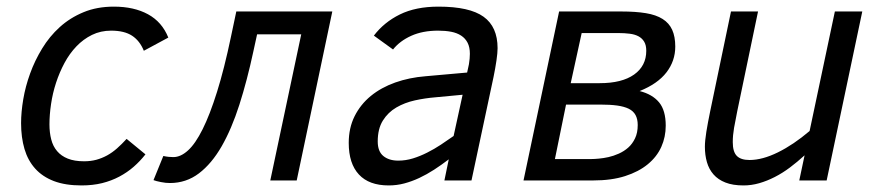

<svg xmlns="http://www.w3.org/2000/svg" viewBox="-20 -547 2662 582"><path d="M420.9 -79.1Q404.8 -58.6 385.3 -41.5Q365.7 -24.4 341.8 -11.7Q317.9 1 289.6 8.1Q261.2 15.1 227.1 15.1Q178.2 15.1 143.6 2Q108.9 -11.2 86.7 -35.9Q64.5 -60.5 54.2 -95.5Q43.9 -130.4 43.9 -173.8Q43.9 -207 50.5 -246.1Q57.1 -285.2 71.3 -324.2Q85.4 -363.3 107.7 -399.9Q129.9 -436.5 161.1 -464.8Q192.4 -493.2 233.2 -510Q273.9 -526.9 325.2 -526.9Q386.2 -526.9 428.7 -503.7Q471.2 -480.5 490.2 -433.1L416 -393.1Q403.8 -423.3 380.4 -438.7Q356.9 -454.1 316.9 -454.1Q285.2 -454.1 258.8 -441.2Q232.4 -428.2 211.7 -406.5Q190.9 -384.8 175.5 -356.2Q160.2 -327.6 149.9 -296.1Q139.6 -264.6 134.8 -231.9Q129.9 -199.2 129.9 -169.9Q129.9 -145 135.3 -124.3Q140.6 -103.5 153.1 -88.9Q165.5 -74.2 185.5 -66.2Q205.6 -58.1 234.9 -58.1Q254.9 -58.1 272 -62.7Q289.1 -67.4 304.7 -75.9Q320.3 -84.5 334.7 -97.2Q349.1 -109.9 363.8 -126Z M759.3 -442.9 748 -391.1Q729 -302.7 705.6 -229.5Q682.1 -156.2 651.9 -103.5Q621.6 -50.8 583 -21.5Q544.4 7.8 495.1 7.8Q489.3 7.8 481.9 7.1Q474.6 6.3 467.8 4.9Q460.9 3.4 454.8 2Q448.7 0.5 445.3 -1L475.1 -74.2Q483.4 -72.3 491.7 -71.5Q500 -70.8 505.4 -70.8Q527.8 -70.8 550 -91.1Q572.3 -111.3 594.2 -155.3Q616.2 -199.2 637.9 -268.6Q659.7 -337.9 680.2 -436L696.3 -512.2H987.3L879.4 0H799.3L893.1 -442.9Z M1327.1 0 1340.3 -64Q1317.9 -46.9 1295.7 -32.5Q1273.4 -18.1 1251 -7.6Q1228.5 2.9 1205.6 9Q1182.6 15.1 1158.2 15.1Q1098.6 15.1 1067.9 -18.1Q1037.1 -51.3 1037.1 -113.8Q1037.1 -159.2 1054.9 -194.8Q1072.8 -230.5 1104 -256.1Q1135.3 -281.7 1178 -296.9Q1220.7 -312 1270 -315.9L1396 -327.1L1401.4 -352.1Q1404.3 -369.6 1404.3 -383.8Q1404.3 -403.8 1397.5 -417.2Q1390.6 -430.7 1377.9 -439Q1365.2 -447.3 1347.7 -450.7Q1330.1 -454.1 1308.1 -454.1Q1261.2 -454.1 1226.6 -438.5Q1191.9 -422.9 1171.4 -397L1113.3 -439Q1144 -479.5 1192.1 -503.2Q1240.2 -526.9 1309.1 -526.9Q1403.3 -526.9 1445.8 -496.3Q1488.3 -465.8 1488.3 -400.9Q1488.3 -387.2 1484.9 -363.5Q1481.4 -339.8 1476.1 -314L1409.2 0ZM1382.3 -259.8 1299.3 -252Q1268.6 -249.5 1237.5 -242.7Q1206.5 -235.8 1181.4 -221.2Q1156.2 -206.5 1140.6 -181.6Q1125 -156.7 1125 -118.2Q1125 -87.9 1142.1 -74Q1159.2 -60.1 1187 -60.1Q1210 -60.1 1231.9 -66.9Q1253.9 -73.7 1275.1 -84.5Q1296.4 -95.2 1316.4 -108.4Q1336.4 -121.6 1355 -134.8Z M1918.9 -271Q1957.5 -261.2 1977.8 -236.8Q1998 -212.4 1998 -166Q1998 -131.8 1984.6 -101.8Q1971.2 -71.8 1943.6 -49.1Q1916 -26.4 1874.8 -13.2Q1833.5 0 1777.8 0H1566.9L1674.8 -512.2H1863.3Q1906.7 -512.2 1937.7 -507.1Q1968.8 -502 1988.5 -489.5Q2008.3 -477.1 2017.6 -456.5Q2026.9 -436 2026.9 -405.8Q2026.9 -362.3 2000.2 -327.6Q1973.6 -293 1918.9 -271ZM1797.9 -294.9Q1865.2 -294.9 1902.1 -321Q1939 -347.2 1939 -393.1Q1939 -410.2 1932.6 -420.7Q1926.3 -431.2 1915.3 -437Q1904.3 -442.9 1888.7 -444.8Q1873 -446.8 1855 -446.8H1743.2L1710 -294.9ZM1772.9 -64.9Q1781.7 -64.9 1795.4 -66.2Q1809.1 -67.4 1824.5 -70.8Q1839.8 -74.2 1855.7 -81.3Q1871.6 -88.4 1884.3 -99.6Q1897 -110.8 1905 -127.7Q1913.1 -144.5 1913.1 -168Q1913.1 -186 1906.5 -198.2Q1899.9 -210.4 1886 -217.3Q1872.1 -224.1 1850.8 -227.1Q1829.6 -230 1799.8 -230H1695.8L1662.1 -64.9Z M2277.8 -512.2 2214.8 -210Q2209 -182.1 2205.1 -159.4Q2201.2 -136.7 2201.2 -116.2Q2201.2 -86.9 2213.4 -74.5Q2225.6 -62 2252 -62Q2291 -62 2338.1 -85.2Q2385.3 -108.4 2434.1 -149.9L2510.7 -512.2H2593.8L2485.8 0H2402.8L2418.9 -76.2Q2397 -56.2 2374.5 -39.3Q2352.1 -22.5 2328.6 -10.5Q2305.2 1.5 2281.5 8.3Q2257.8 15.1 2233.9 15.1Q2201.2 15.1 2179 6.3Q2156.7 -2.4 2142.8 -18.3Q2128.9 -34.2 2122.8 -55.7Q2116.7 -77.1 2116.7 -102.1Q2116.7 -120.1 2121.1 -147.5Q2125.5 -174.8 2132.8 -210L2195.8 -512.2Z"/></svg>

Font: Clear Sans
Style: Italic
Weight: 400
Italic angle: -12°
Foundry: Intel Corporation
Version: Version 1.00